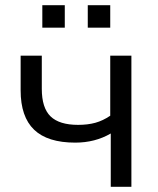

<svg xmlns="http://www.w3.org/2000/svg" viewBox="-20 -715 603 735"><path d="M59 0ZM404 0V-204Q344 -169 268 -169Q162 -169 110.5 -218.5Q59 -268 59 -369V-502H140V-375Q140 -302 173.5 -269.5Q207 -237 279 -237Q316 -237 345 -245Q374 -253 402 -272V-502H483V0ZM316 -609V-695H402V-609ZM142 -609V-695H228V-609Z"/></svg>

Font: Winston
Style: Regular
Weight: 400
Designer: Original fonts by Vernon Adams / Changes by Cristiano Sobral
Foundry: Original fonts by Vernon Adams / Changes by Cristiano Sobral
Version: Version 2.503;July 17, 2020;FontCreator 13.0.0.2655 64-bit